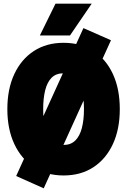

<svg xmlns="http://www.w3.org/2000/svg" viewBox="-20 -943 690 1045"><path d="M326 12Q233 12 164.5 -33Q96 -78 58 -159Q20 -240 20 -349Q20 -459 58 -540Q96 -621 164.5 -665.5Q233 -710 326 -710Q420 -710 488.5 -665.5Q557 -621 594.5 -540Q632 -459 632 -349Q632 -240 594.5 -159Q557 -78 488.5 -33Q420 12 326 12ZM325 -154Q365 -154 389.5 -178Q414 -202 425.5 -246Q437 -290 437 -349Q437 -408 425.5 -452Q414 -496 389.5 -520Q365 -544 325 -544Q285 -544 261 -520Q237 -496 226 -452Q215 -408 215 -349Q215 -290 226 -246Q237 -202 261 -178Q285 -154 325 -154ZM218 82 68 15 434 -790 584 -724ZM197 -750 282 -923H479L361 -750Z"/></svg>

Font: Azeret Mono Thin Black
Style: Regular
Weight: 900
Version: Version 1.002